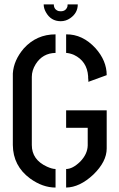

<svg xmlns="http://www.w3.org/2000/svg" viewBox="-20 -844 539 869"><path d="M177.7 -824.2H223.6Q223.6 -800.8 245.1 -793.9Q251 -793 254.9 -793Q278.3 -793 285.2 -814.5Q286.1 -820.3 286.1 -824.2H332Q332 -785.2 297.9 -761.7Q278.3 -748 254.9 -748Q210 -748 187.5 -789.1Q177.7 -806.6 177.7 -824.2ZM38.1 -187.5V-511.7Q42 -571.3 87.9 -625Q145.5 -688.5 231.4 -688.5V-604.5Q172.9 -603.5 141.6 -553.7Q124 -525.4 124 -496.1V-187.5Q124 -121.1 192.4 -89.8Q215.8 -79.1 231.4 -79.1V4.9Q172.9 4.9 116.2 -36.1Q39.1 -92.8 38.1 -187.5ZM279.3 4.9V-79.1Q308.6 -79.1 342.8 -112.3Q376 -146.5 377 -185.5V-265.6H279.3V-344.7H462.9V-171.9Q462.9 -112.3 402.3 -53.7Q340.8 3.9 279.3 4.9ZM279.3 -604.5V-688.5Q353.5 -689.5 412.1 -626Q462.9 -569.3 462.9 -503.9L379.9 -473.6Q379.9 -474.6 379.9 -476.6Q379.9 -478.5 379.9 -481Q379.9 -483.4 379.4 -486.3Q378.9 -489.3 378.9 -492.2Q378.9 -495.1 378.9 -497.1V-499Q374 -567.4 314.5 -595.7Q295.9 -603.5 279.3 -604.5Z"/></svg>

Font: Post No Bills Colombo
Style: SemiBold
Weight: 700
Designer: Kosala Senevirathne, Siva Puranthara, Lasantha Premarathna, Tharique Azeez
Foundry: Mooniak
Version: Version 1.220 ; ttfautohint (v1.5)